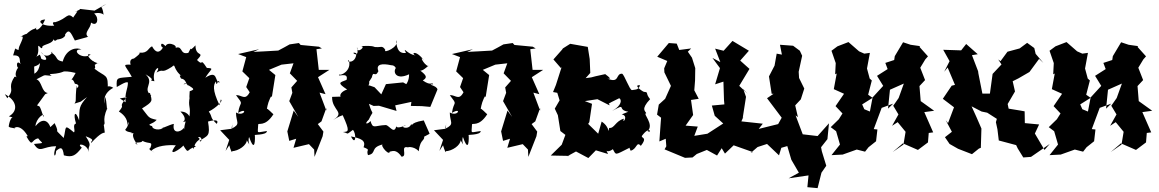

<svg xmlns="http://www.w3.org/2000/svg" viewBox="-20 -779 6005 995"><path d="M157 -434C199 -446 199 -473 186 -496C137 -468 184 -473 178 -531C175 -563 198 -508 200 -539C215 -553 275 -553 255 -601C257 -584 256 -555 276 -574C331 -580 319 -615 311 -589C337 -638 345 -613 368 -569C410 -581 448 -590 435 -589C414 -611 449 -629 452 -662C484 -638 496 -684 470 -707C458 -710 506 -718 517 -702C509 -767 489 -727 531 -759L470 -724L392 -733C409 -732 342 -708 381 -721C378 -712 343 -671 363 -685C327 -720 332 -683 266 -664C266 -664 243 -668 261 -646C194 -640 164 -675 214 -678C190 -620 156 -612 170 -643C163 -619 159 -645 109 -595C133 -584 144 -626 84 -587C123 -606 66 -528 79 -523C57 -512 65 -555 48 -492C95 -494 77 -463 87 -447C59 -477 66 -412 81 -431C69 -433 51 -388 68 -378C33 -399 70 -318 51 -375C17 -313 61 -325 18 -270L5 -291C67 -259 77 -205 26 -176C71 -160 37 -201 25 -124C29 -113 75 -116 51 -113C62 -126 99 -130 135 -52C142 -68 115 -80 118 -70C152 -11 140 -56 178 -62C198 -34 218 -39 156 -33C187 19 202 -22 271 -21C250 28 268 45 271 3C294 -17 305 -20 311 26C357 39 373 25 404 -14C370 -40 433 -35 440 9C433 -33 463 -14 424 -73C485 -51 443 -47 453 -39C506 -95 515 -89 523 -92C517 -148 514 -153 512 -127C537 -143 503 -144 537 -221C532 -190 536 -256 524 -277L518 -234C524 -233 502 -289 567 -324C542 -341 518 -327 538 -311C542 -400 529 -376 468 -424C476 -421 474 -436 466 -464C461 -420 483 -460 490 -451C444 -460 418 -510 450 -495C397 -466 347 -528 402 -522C382 -535 324 -530 305 -460C263 -468 285 -482 245 -508C266 -523 227 -459 191 -511C249 -457 202 -467 194 -475C183 -484 198 -419 158 -397ZM398 -252 431 -276C387 -227 392 -217 390 -155C372 -210 357 -193 374 -139C353 -133 373 -101 363 -93C309 -138 325 -121 310 -64C248 -127 297 -72 263 -141C208 -86 235 -136 245 -97C244 -136 211 -185 164 -125C165 -164 213 -202 206 -172C182 -244 187 -223 172 -233L215 -292C173 -277 152 -261 228 -297C195 -300 198 -358 169 -368C225 -396 197 -389 248 -386C215 -405 273 -384 327 -417C294 -396 296 -420 372 -401C335 -331 350 -396 368 -345C412 -339 361 -304 377 -335C368 -251 378 -261 366 -242Z M601 -269 636 -275C585 -210 635 -248 596 -201C613 -191 645 -166 640 -126C650 -169 652 -133 629 -107C635 -91 672 -96 661 -88C691 -92 644 -93 693 -28C659 -49 715 -33 718 -49C754 -30 774 -50 759 -12C735 -3 815 25 764 3C790 -25 852 -29 891 -26C837 46 924 -13 930 -25C962 28 945 -10 995 -18C976 -34 963 -53 983 -6C993 -63 1030 -48 1006 -69C1034 -72 1024 -36 1014 -49C1057 -78 1071 -71 1058 -149C1058 -149 1123 -169 1103 -137C1065 -173 1084 -169 1062 -201C1100 -220 1141 -259 1124 -263L1118 -233C1078 -316 1087 -341 1099 -357C1103 -318 1110 -380 1118 -351C1091 -353 1112 -421 1044 -376C1071 -421 1094 -425 1052 -427C1012 -488 1038 -430 1001 -468C1046 -517 993 -479 993 -544C950 -497 983 -556 956 -505C905 -492 934 -558 873 -523C925 -534 850 -571 838 -540C807 -572 812 -531 825 -533C806 -502 787 -504 768 -539C748 -531 747 -502 704 -506C694 -500 725 -513 668 -471C696 -476 644 -485 657 -444C610 -445 629 -443 663 -381C588 -373 582 -383 585 -329C581 -323 638 -364 643 -350C642 -315 626 -300 631 -249ZM961 -269 964 -280C952 -222 971 -231 961 -171C967 -159 963 -201 915 -201C971 -145 898 -141 942 -150C925 -91 943 -87 932 -116C920 -95 870 -81 881 -137C863 -135 793 -101 829 -120C811 -99 766 -109 769 -125C733 -136 771 -133 792 -158C746 -168 754 -170 716 -217C775 -254 769 -254 757 -298L741 -291C759 -283 744 -274 764 -284C713 -322 785 -348 734 -394C802 -356 735 -366 780 -358C764 -422 821 -449 791 -403C834 -427 808 -393 870 -432C894 -454 871 -422 927 -380C939 -371 897 -408 918 -372C945 -368 940 -348 957 -333C945 -366 917 -320 939 -349C979 -320 998 -318 963 -306Z M1648 -528 1633 -537 1538 -546 1529 -556 1481 -549C1461 -538 1442 -527 1422 -517L1352 -513L1293 -510L1323 -524L1214 -499L1256 -483L1236 -409L1272 -374L1256 -328L1274 -301C1250 -255 1233 -288 1203 -286C1246 -229 1224 -261 1214 -194C1267 -226 1246 -172 1203 -196C1203 -144 1230 -137 1180 -112C1188 -155 1183 -154 1183 -112L1121 -104L1168 -54L1149 3L1168 -26C1185 33 1187 -1 1179 5C1218 4 1259 -28 1259 -52C1287 -7 1260 -41 1271 -69C1294 -2 1303 -25 1301 -78C1284 -82 1365 -77 1363 -100C1306 -93 1316 -82 1318 -133C1317 -145 1353 -118 1397 -187C1393 -189 1363 -222 1363 -214C1367 -236 1372 -260 1391 -290C1359 -304 1346 -298 1389 -277L1407 -390L1374 -417L1439 -444L1501 -451L1482 -399L1520 -360L1490 -326L1495 -298L1479 -255L1526 -173L1502 -206L1469 -98L1479 -49L1515 -60L1501 -13L1581 -32L1608 -4L1610 34L1652 -73L1656 -97L1627 -136L1646 -150L1671 -219V-206L1636 -299L1667 -291L1628 -379L1687 -417H1632L1620 -524Z M2205 -85 2206 -87 2176 -155C2091 -141 2125 -119 2111 -136C2099 -101 2041 -123 2085 -130C2073 -125 2026 -107 2035 -131C2025 -77 2000 -127 1980 -131C1920 -129 1913 -108 1900 -152C1890 -137 1861 -130 1891 -159C1919 -219 1913 -168 1892 -241L1916 -230L1944 -231L2035 -204L2028 -233L2112 -251L2109 -230L2166 -229L2210 -225L2247 -315C2245 -337 2185 -342 2225 -342C2217 -357 2217 -330 2171 -362C2195 -377 2192 -387 2158 -413C2176 -411 2207 -448 2200 -436C2174 -444 2150 -500 2179 -464C2130 -529 2107 -498 2135 -492C2092 -495 2064 -545 2084 -505C2072 -504 2036 -496 2033 -571C2054 -535 1961 -499 1977 -520C1962 -545 1953 -533 1931 -535C1910 -534 1932 -544 1847 -540C1884 -542 1826 -494 1830 -535C1848 -464 1784 -519 1827 -503C1824 -444 1767 -459 1788 -467C1804 -413 1746 -385 1738 -393C1726 -377 1788 -409 1776 -365C1740 -351 1725 -351 1779 -315C1732 -300 1735 -263 1769 -279L1701 -277C1699 -206 1773 -198 1706 -157C1744 -180 1744 -177 1756 -182C1796 -94 1785 -97 1757 -95C1791 -88 1769 -77 1809 -106C1828 -87 1824 -19 1799 -72C1850 -62 1878 -51 1864 -16C1905 1 1875 -7 1887 25C1935 16 1895 -14 1965 -31C1943 -29 2009 45 1999 -4C1993 27 2021 -26 2061 33C2096 32 2048 -30 2099 -14C2082 -17 2126 -24 2150 5C2158 -68 2188 -44 2175 -81C2156 -39 2169 -35 2175 -69ZM2078 -326 2114 -327 2069 -352 1980 -343 1956 -290 1921 -327C1846 -356 1899 -314 1893 -356L1907 -378C1915 -418 1923 -373 1941 -410C1926 -448 1961 -451 2007 -441C2041 -441 2028 -399 2043 -436C2010 -421 2022 -357 2100 -394C2100 -326 2049 -328 2061 -295Z M2756 -528 2741 -537 2646 -546 2637 -556 2589 -549C2569 -538 2550 -527 2530 -517L2460 -513L2401 -510L2431 -524L2322 -499L2364 -483L2344 -409L2380 -374L2364 -328L2382 -301C2358 -255 2341 -288 2311 -286C2354 -229 2332 -261 2322 -194C2375 -226 2354 -172 2311 -196C2311 -144 2338 -137 2288 -112C2296 -155 2291 -154 2291 -112L2229 -104L2276 -54L2257 3L2276 -26C2293 33 2295 -1 2287 5C2326 4 2367 -28 2367 -52C2395 -7 2368 -41 2379 -69C2402 -2 2411 -25 2409 -78C2392 -82 2473 -77 2471 -100C2414 -93 2424 -82 2426 -133C2425 -145 2461 -118 2505 -187C2501 -189 2471 -222 2471 -214C2475 -236 2480 -260 2499 -290C2467 -304 2454 -298 2497 -277L2515 -390L2482 -417L2547 -444L2609 -451L2590 -399L2628 -360L2598 -326L2603 -298L2587 -255L2634 -173L2610 -206L2577 -98L2587 -49L2623 -60L2609 -13L2689 -32L2716 -4L2718 34L2760 -73L2764 -97L2735 -136L2754 -150L2779 -219V-206L2744 -299L2775 -291L2736 -379L2795 -417H2740L2728 -524Z M3015 -374 3039 -401 3036 -473 3026 -536 2935 -552 2897 -528 2893 -522 2848 -471 2887 -426 2891 -433 2861 -339 2846 -302 2868 -298 2880 -259 2855 -216 2871 -182 2884 -100 2910 -80 2891 -29 2834 27 2935 29 2921 30 2965 6 3029 40 3068 0 3131 19C3111 -29 3114 26 3156 -6C3174 26 3164 26 3240 -12C3250 -23 3222 -57 3248 2C3281 -5 3278 -50 3301 -23C3337 -69 3304 -61 3306 -74C3350 -134 3359 -84 3336 -100C3373 -134 3308 -192 3329 -192C3326 -203 3298 -211 3349 -265C3322 -298 3344 -301 3317 -303C3306 -307 3259 -341 3297 -337C3288 -312 3276 -316 3255 -312C3243 -312 3216 -391 3204 -397C3169 -399 3193 -344 3127 -372C3168 -362 3100 -405 3117 -395L3067 -384L3044 -378ZM3202 -186C3242 -179 3201 -130 3213 -164C3168 -151 3165 -113 3137 -116C3129 -78 3145 -118 3098 -149L3080 -86L3028 -137L3034 -146L3048 -241L3011 -255L3076 -265L3139 -233C3140 -247 3112 -232 3189 -270C3203 -263 3203 -232 3152 -204C3233 -248 3173 -210 3236 -200Z M3562 -528 3500 -520 3487 -553 3446 -556 3386 -485 3438 -463 3422 -425 3423 -404 3457 -334 3427 -267 3394 -237 3385 -185 3406 -169 3404 -144 3397 -46 3430 -60 3433 -21 3424 -5 3530 39 3569 37 3591 19 3643 -2 3696 27 3720 -11 3737 17 3782 -26 3881 9 3870 14 3906 -17 3955 -33 4017 26 4029 -13 4060 -22 4081 49 4120 116 4067 145 4170 130 4164 191 4217 196 4237 116 4262 80 4239 5 4235 -16 4268 -58 4276 -140 4217 -74 4140 -83 4103 -181 4115 -172 4101 -233 4130 -264 4148 -320 4121 -375 4119 -407 4137 -490 4125 -516 4090 -542 4022 -547 4032 -496 4005 -501 3994 -439 3965 -383 3979 -293H3989L3955 -270L4031 -169L4007 -126L4029 -140L3912 -111L3933 -138L3822 -150L3833 -175L3829 -168L3846 -277L3832 -317L3855 -293L3811 -334L3864 -422L3816 -465L3861 -516C3833 -533 3804 -550 3776 -567L3730 -516L3686 -527L3713 -457L3672 -479L3711 -426L3686 -342L3729 -356L3732 -260L3734 -238L3669 -232L3684 -179L3728 -139L3646 -86L3578 -75L3596 -123L3533 -128L3572 -183L3561 -261L3601 -267L3578 -311L3582 -362L3583 -426L3566 -480L3535 -525L3526 -493Z M4617 -488 4614 -468 4568 -453 4580 -421 4525 -386 4557 -334 4502 -274 4488 -201 4459 -213 4448 -238 4502 -272 4479 -288 4498 -362 4487 -372 4473 -424 4488 -505 4459 -501 4432 -513 4377 -561 4320 -539 4289 -516 4311 -452 4308 -394 4316 -398 4301 -317 4354 -293 4310 -229 4346 -191 4327 -161 4285 -120 4313 -99 4333 -30 4289 25 4347 22 4420 -4 4463 7 4481 -16 4520 -47 4527 -108 4508 -110 4549 -220 4609 -242 4582 -216 4592 -314 4664 -346 4637 -271 4609 -231 4636 -186 4603 -127 4632 -146 4673 -96 4662 -30 4606 9 4659 -36 4737 -2C4755 -15 4772 -28 4789 -41L4793 -90L4816 -93L4770 -198L4821 -205L4750 -256L4752 -247L4745 -333L4774 -364L4749 -428L4775 -471L4789 -487L4745 -536L4748 -540L4699 -547L4660 -560C4646 -536 4631 -512 4617 -488Z M5096 -195 5146 -163 5141 -146 5149 -109 5156 -51 5246 -27 5254 -10 5283 37 5323 34 5420 -33 5393 -2 5343 -87 5365 -134 5291 -141 5290 -202 5268 -206 5207 -216 5202 -240 5240 -305 5228 -358 5258 -373 5315 -406 5365 -474 5387 -453 5347 -500 5340 -530 5303 -557 5264 -528 5201 -511 5165 -462 5153 -471 5170 -445 5124 -396 5110 -294H5071L5048 -410L5053 -399L5017 -493L5047 -498L4987 -551L4961 -518L4868 -521L4901 -462L4873 -407L4891 -429L4929 -339L4912 -335L4866 -267C4885 -252 4905 -238 4924 -223L4893 -141L4881 -156L4913 -96L4877 -68L4901 -33L4945 -8L5017 20L5053 -9L5063 -13L5066 -113C5049 -152 5033 -190 5015 -228L5067 -201Z M5747 -488 5744 -468 5698 -453 5710 -421 5655 -386 5687 -334 5632 -274 5618 -201 5589 -213 5578 -238 5632 -272 5609 -288 5628 -362 5617 -372 5603 -424 5618 -505 5589 -501 5562 -513 5507 -561 5450 -539 5419 -516 5441 -452 5438 -394 5446 -398 5431 -317 5484 -293 5440 -229 5476 -191 5457 -161 5415 -120 5443 -99 5463 -30 5419 25 5477 22 5550 -4 5593 7 5611 -16 5650 -47 5657 -108 5638 -110 5679 -220 5739 -242 5712 -216 5722 -314 5794 -346 5767 -271 5739 -231 5766 -186 5733 -127 5762 -146 5803 -96 5792 -30 5736 9 5789 -36 5867 -2C5885 -15 5902 -28 5919 -41L5923 -90L5946 -93L5900 -198L5951 -205L5880 -256L5882 -247L5875 -333L5904 -364L5879 -428L5905 -471L5919 -487L5875 -536L5878 -540L5829 -547L5790 -560C5776 -536 5761 -512 5747 -488Z"/></svg>

Font: Asimov Aggro
Style: Medium
Weight: 500
Designer: Google
Version: Version 2.000980; 2014